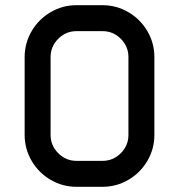

<svg xmlns="http://www.w3.org/2000/svg" viewBox="-20 -720 690 740"><path d="M175 -500V-200Q175 -159 204.5 -129.5Q234 -100 275 -100H375Q416 -100 445.5 -129.5Q475 -159 475 -200V-500Q475 -541 445.5 -570.5Q416 -600 375 -600H275Q234 -600 204.5 -570.5Q175 -541 175 -500ZM75 -500Q75 -554 102 -600Q129 -646 175 -673Q221 -700 275 -700H375Q429 -700 475 -673Q521 -646 548 -600Q575 -554 575 -500V-200Q575 -146 548 -100Q521 -54 475 -27Q429 0 375 0H275Q221 0 175 -27Q129 -54 102 -100Q75 -146 75 -200Z"/></svg>

Font: Monoikos Medium
Style: Regular
Weight: 500
Designer: Brian Krent
Version: Version 0.088